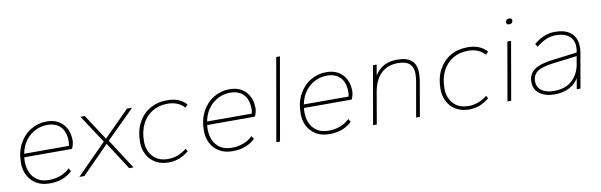

<svg xmlns="http://www.w3.org/2000/svg" viewBox="-46 -1093 4781 1528"><g transform="rotate(-10 2344.0 -329.0)"><path d="M260 10Q197 10 152.5 -17Q108 -44 85 -89Q62 -134 62 -188Q62 -279 97.5 -344.5Q133 -410 191.5 -445Q250 -480 320 -480Q402 -480 450 -429.5Q498 -379 498 -294Q498 -282 493.5 -263Q489 -244 481 -230H96Q91 -193 97 -155.5Q103 -118 122 -87Q141 -56 175 -37Q209 -18 260 -18Q308 -18 350.5 -33.5Q393 -49 428 -82L443 -57Q408 -24 363.5 -7Q319 10 260 10ZM100 -258H461Q466 -276 466 -294Q466 -371 427.5 -411.5Q389 -452 320 -452Q268 -452 222.5 -429Q177 -406 144.5 -363Q112 -320 100 -258Z M500 0 741 -243 592 -470H627L762 -263L969 -470H1010L781 -243L938 0H903L760 -222L541 0Z M1222 10Q1159 10 1114.5 -17Q1070 -44 1047 -89Q1024 -134 1024 -188Q1024 -278 1058.5 -343.5Q1093 -409 1153.5 -444.5Q1214 -480 1292 -480Q1347 -480 1385.5 -463.5Q1424 -447 1449 -418L1428 -396Q1402 -425 1368 -438.5Q1334 -452 1292 -452Q1222 -452 1168.5 -419.5Q1115 -387 1085.5 -328Q1056 -269 1056 -188Q1056 -115 1099.5 -66.5Q1143 -18 1222 -18Q1303 -18 1372 -74L1385 -52Q1350 -22 1309 -6Q1268 10 1222 10Z M1738 10Q1675 10 1630.5 -17Q1586 -44 1563 -89Q1540 -134 1540 -188Q1540 -279 1575.5 -344.5Q1611 -410 1669.5 -445Q1728 -480 1798 -480Q1880 -480 1928 -429.5Q1976 -379 1976 -294Q1976 -282 1971.5 -263Q1967 -244 1959 -230H1574Q1569 -193 1575 -155.5Q1581 -118 1600 -87Q1619 -56 1653 -37Q1687 -18 1738 -18Q1786 -18 1828.5 -33.5Q1871 -49 1906 -82L1921 -57Q1886 -24 1841.5 -7Q1797 10 1738 10ZM1578 -258H1939Q1944 -276 1944 -294Q1944 -371 1905.5 -411.5Q1867 -452 1798 -452Q1746 -452 1700.5 -429Q1655 -406 1622.5 -363Q1590 -320 1578 -258Z M2092 0 2209 -668H2239L2122 0Z M2520 10Q2457 10 2412.5 -17Q2368 -44 2345 -89Q2322 -134 2322 -188Q2322 -279 2357.5 -344.5Q2393 -410 2451.5 -445Q2510 -480 2580 -480Q2662 -480 2710 -429.5Q2758 -379 2758 -294Q2758 -282 2753.5 -263Q2749 -244 2741 -230H2356Q2351 -193 2357 -155.5Q2363 -118 2382 -87Q2401 -56 2435 -37Q2469 -18 2520 -18Q2568 -18 2610.5 -33.5Q2653 -49 2688 -82L2703 -57Q2668 -24 2623.5 -7Q2579 10 2520 10ZM2360 -258H2721Q2726 -276 2726 -294Q2726 -371 2687.5 -411.5Q2649 -452 2580 -452Q2528 -452 2482.5 -429Q2437 -406 2404.5 -363Q2372 -320 2360 -258Z M2874 0 2956 -470H2986L2971 -385Q3006 -437 3049 -458.5Q3092 -480 3152 -480Q3208 -480 3241 -464.5Q3274 -449 3289 -421.5Q3304 -394 3306 -359.5Q3308 -325 3302 -286L3252 0H3222L3272 -286Q3277 -317 3277 -346.5Q3277 -376 3266 -400Q3255 -424 3228 -438Q3201 -452 3152 -452Q3071 -452 3018 -402Q2965 -352 2948 -255L2904 0Z M3650 10Q3587 10 3542.5 -17Q3498 -44 3475 -89Q3452 -134 3452 -188Q3452 -278 3486.5 -343.5Q3521 -409 3581.5 -444.5Q3642 -480 3720 -480Q3775 -480 3813.5 -463.5Q3852 -447 3877 -418L3856 -396Q3830 -425 3796 -438.5Q3762 -452 3720 -452Q3650 -452 3596.5 -419.5Q3543 -387 3513.5 -328Q3484 -269 3484 -188Q3484 -115 3527.5 -66.5Q3571 -18 3650 -18Q3731 -18 3800 -74L3813 -52Q3778 -22 3737 -6Q3696 10 3650 10Z M4081 -602Q4058 -602 4058 -622Q4058 -634 4066 -641Q4074 -648 4087 -648Q4110 -648 4110 -628Q4110 -616 4102 -609Q4094 -602 4081 -602ZM3960 0 4042 -470H4072L3990 0Z M4339 10Q4266 10 4220 -24Q4174 -58 4174 -120Q4174 -182 4221 -216.5Q4268 -251 4378 -264L4570 -288Q4576 -314 4574.5 -342.5Q4573 -371 4558.5 -396Q4544 -421 4512 -436.5Q4480 -452 4425 -452Q4352 -452 4272 -387L4257 -412Q4294 -444 4337 -462Q4380 -480 4425 -480Q4489 -480 4526.5 -461Q4564 -442 4581.5 -412.5Q4599 -383 4602 -349.5Q4605 -316 4600 -286L4550 0H4520L4535 -86Q4509 -42 4459 -16Q4409 10 4339 10ZM4339 -18Q4434 -18 4487 -68Q4540 -118 4553 -192L4565 -260L4373 -236Q4279 -224 4241.5 -197Q4204 -170 4204 -120Q4204 -70 4241.5 -44Q4279 -18 4339 -18Z"/></g></svg>

Font: Gantari Thin
Style: Italic
Weight: 100
Italic angle: -10°
Designer: Anugrah Pasau
Foundry: Lafontype
Version: Version 1.000; ttfautohint (v1.8.4.7-5d5b)